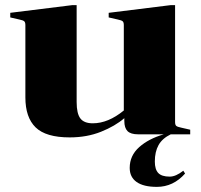

<svg xmlns="http://www.w3.org/2000/svg" viewBox="-20 -524 786 749"><path d="M584 106Q584 137 597.5 151Q611 165 642 165Q666 165 695 142L702 153Q656 205 592 205Q540 205 513 186Q486 167 486 131Q486 83 523 50Q560 17 619 0H519Q490 0 477.5 -12.5Q465 -25 465 -52V-63Q429 -32 374 -10Q319 12 252 12Q159 12 119 -27Q79 -66 79 -144V-426Q79 -437 74.5 -441Q70 -445 55 -448L20 -456V-474L262 -504H279V-126Q279 -81 293.5 -62Q308 -43 342 -43Q402 -43 463 -93V-426Q463 -437 458.5 -441Q454 -445 439 -448L404 -456V-474L646 -504H663V-48Q663 -37 667.5 -33Q672 -29 687 -26L722 -18V0H646Q613 16 598.5 42Q584 68 584 106Z"/></svg>

Font: Chonburi
Style: Regular
Weight: 400
Designer: Thanarat Vachiruckul and Stawix Ruecha
Foundry: Cadson Demak & Katatrad
Version: Version 1.000